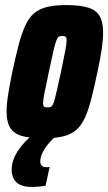

<svg xmlns="http://www.w3.org/2000/svg" viewBox="-20 -538 427 758"><path d="M151 8Q97 8 65.5 -1.5Q34 -11 20 -34Q6 -57 6 -96Q6 -125 12 -164Q18 -203 29 -255Q42 -317 54 -362Q66 -407 80 -437.5Q94 -468 114.5 -485.5Q135 -503 166 -510.5Q197 -518 242 -518Q296 -518 328 -508Q360 -498 373.5 -474.5Q387 -451 387 -410Q387 -382 381.5 -344Q376 -306 365 -255Q352 -193 340.5 -148Q329 -103 315 -72.5Q301 -42 280.5 -24.5Q260 -7 228.5 0.5Q197 8 151 8ZM167 -114Q174 -114 179 -115.5Q184 -117 188 -124Q192 -131 196 -146Q200 -161 206 -187.5Q212 -214 221 -255Q232 -308 237.5 -337Q243 -366 243 -379Q243 -387 241 -390.5Q239 -394 235.5 -395Q232 -396 226 -396Q217 -396 212 -393Q207 -390 202 -377Q197 -364 190.5 -335Q184 -306 173 -255Q162 -201 156 -172.5Q150 -144 150 -131Q150 -123 152 -119.5Q154 -116 158 -115Q162 -114 167 -114ZM105 200Q76 200 58.5 191Q41 182 33.5 166.5Q26 151 26 132Q26 96 50 58.5Q74 21 115 -10L201 0Q189 9 174.5 25.5Q160 42 149.5 61.5Q139 81 139 100Q139 110 144.5 116Q150 122 166 122Q168 122 170 122Q172 122 176 121L160 195Q150 197 134.5 198.5Q119 200 105 200Z"/></svg>

Font: Saira Condensed Black
Style: Italic
Weight: 900
Width: 3
Italic angle: -12°
Designer: Hector Gatti with collaboration of the Omnibus-Type team
Foundry: Omnibus-Type
Version: Version 1.101